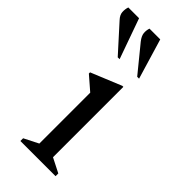

<svg xmlns="http://www.w3.org/2000/svg" viewBox="-254 -751 795 795"><g transform="rotate(45 144.0 -353.5)"><path d="M54 0V-16L117 -48V-346L57 -398V-405L191 -460H197V-48L260 -16V0ZM94 -530 -9 -644Q-24 -660 -25 -676Q-26 -692 -21 -707H42L105 -530ZM208 -530 115 -644Q101 -662 99.5 -677Q98 -692 103 -707H166L219 -530Z"/></g></svg>

Font: Spectral
Style: Regular
Weight: 400
Designer: Jean-Baptiste Levee
Foundry: Production Type
Version: Version 2.001